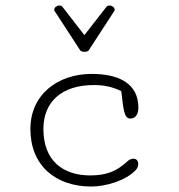

<svg xmlns="http://www.w3.org/2000/svg" viewBox="-20 -663 645 691"><path d="M283.7 -476.6C290 -476.6 296.9 -478 299.3 -481.9L389.2 -620.1C391.6 -622.6 392.6 -626 392.6 -628.4C392.6 -636.2 383.3 -643.1 374.5 -643.1C370.6 -643.1 365.7 -642.6 363.3 -638.7L283.7 -536.6L204.6 -638.7C202.1 -642.6 197.3 -643.1 193.4 -643.1C184.6 -643.1 175.3 -636.2 175.3 -628.4C175.3 -626 176.3 -622.6 178.7 -620.1L268.6 -481.9C271 -478 277.3 -476.6 283.7 -476.6ZM310.1 -397C189 -397 89.4 -323.7 89.4 -198.7C89.4 -68.8 178.2 8.3 308.6 8.3C359.4 8.3 432.6 -12.2 468.8 -51.3C474.6 -57.6 477.5 -64.9 477.5 -71.8C477.5 -85.9 469.7 -91.8 460.4 -91.8C454.1 -91.8 446.3 -89.4 440.4 -84C401.9 -48.3 366.7 -31.7 304.7 -31.7C205.6 -31.7 136.2 -85.4 136.2 -198.7C136.2 -297.4 203.1 -356.9 317.4 -356.9C350.1 -356.9 381.8 -352.1 416.5 -335C423.8 -275.4 425.3 -236.3 448.7 -236.3C468.8 -236.3 478 -253.4 478 -275.4C478 -363.3 406.7 -397 310.1 -397Z"/></svg>

Font: Cutive Mono
Style: Regular
Weight: 400
Monospace: yes
Designer: Vernon Adams
Foundry: Vernon Adams
Version: Version 1.002